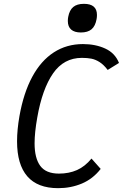

<svg xmlns="http://www.w3.org/2000/svg" viewBox="-20 -964 641 1002"><path d="M69 -226.5Q69 -286.5 81.5 -358Q103 -479.5 148.5 -563.5Q194 -647.5 261 -690.8Q328 -734 413 -734Q478.5 -734 529.5 -710.5Q580.5 -687 601 -635.5L542 -599Q521.5 -626 500 -639.8Q478.5 -653.5 457 -657.8Q435.5 -662 407.5 -662Q313 -662 256.8 -580.8Q200.5 -499.5 174.5 -351Q160.5 -272.5 160.5 -216Q160.5 -138.5 190.2 -98.2Q220 -58 287.5 -58Q340 -58 381.8 -76.5Q423.5 -95 457.5 -136.5L505.5 -82.5Q465 -30.5 407.5 -6.2Q350 18 283.5 18Q176 18 122.5 -43.8Q69 -105.5 69 -226.5ZM334 -854.5Q334 -866 336 -876Q342.5 -911 362.2 -927.5Q382 -944 418 -944Q486 -944 486 -886Q486 -874.5 484 -864Q477.5 -828 457.8 -811.2Q438 -794.5 402 -794.5Q368.5 -794.5 351.2 -809.8Q334 -825 334 -854.5Z"/></svg>

Font: JuliaMono Italic
Style: Regular
Weight: 400
Italic angle: -9°
Monospace: yes
Designer: cormullion
Foundry: corm
Version: Version 0.049; ttfautohint (v1.8.4)